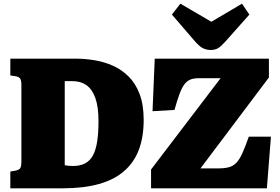

<svg xmlns="http://www.w3.org/2000/svg" viewBox="-20 -1021 1519 1041"><path d="M36 0V-91L65 -96Q84 -100 90 -109.5Q96 -119 96 -149V-560Q96 -586 89 -595.5Q82 -605 62 -608L36 -612V-703H390Q440 -703 492 -694.5Q544 -686 591.5 -665Q639 -644 677 -606.5Q715 -569 737 -511Q759 -453 759 -371Q759 -277 732.5 -208Q706 -139 652 -92.5Q598 -46 515 -23Q432 0 320 0ZM374 -121Q415 -121 442 -135.5Q469 -150 484.5 -179.5Q500 -209 507 -255Q514 -301 514 -365Q514 -442 497 -489.5Q480 -537 449 -559Q418 -581 374 -581H331V-125Q344 -123 353.5 -122Q363 -121 374 -121ZM799 0V-102L1176 -597H1058Q1028 -597 1009.5 -588.5Q991 -580 977.5 -560.5Q964 -541 952 -508Q940 -475 926 -425L807 -418L819 -703H1438V-601L1067 -108H1165Q1198 -108 1221.5 -114.5Q1245 -121 1262 -139Q1279 -157 1294.5 -191.5Q1310 -226 1329 -280H1449L1427 0ZM1122 -750Q1100 -750 1080.5 -759.5Q1061 -769 1037 -797L912 -942L958 -1001L1126 -903L1292 -1001L1332 -942L1204 -798Q1180 -771 1163.5 -760.5Q1147 -750 1122 -750Z"/></svg>

Font: Literata 18pt Black
Style: Regular
Weight: 900
Designer: Latin by Veronika Burian and Jose Scaglione. Greek by Irene Vlachou. Cyrillic by Vera Evstafieva.
Foundry: TypeTogether
Version: Version 3.103;gftools[0.9.29]